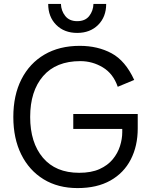

<svg xmlns="http://www.w3.org/2000/svg" viewBox="-20 -949 761 980"><path d="M522 -929Q522 -863 481 -822Q440 -781 374 -781Q308 -781 267 -822Q226 -863 226 -929H291Q292 -894 313 -867.5Q334 -841 374 -841Q415 -841 435.5 -867.5Q456 -894 457 -929ZM376 11Q276 11 202.5 -34Q129 -79 88.5 -160.5Q48 -242 48 -352Q48 -463 89.5 -544.5Q131 -626 207 -670.5Q283 -715 387 -715Q479 -715 549.5 -677Q620 -639 665 -541L581 -506Q558 -573 505 -605Q452 -637 390 -637Q266 -637 200 -560.5Q134 -484 134 -352Q134 -221 199 -144Q264 -67 384 -67Q446 -67 488 -86Q530 -105 555.5 -136Q581 -167 592.5 -203.5Q604 -240 604 -274V-291H354V-367H683V-293Q683 -204 647.5 -135Q612 -66 543.5 -27.5Q475 11 376 11Z"/></svg>

Font: Prodigy Sans
Style: Regular
Weight: 400
Designer: Wei Huang
Foundry: Wei Huang
Version: Version 1.003; ttfautohint (v1.8.3)